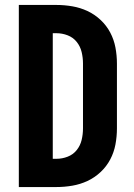

<svg xmlns="http://www.w3.org/2000/svg" viewBox="-20 -755 540 775"><path d="M56 0V-735H208Q240 -735 272 -729.5Q304 -724 333 -710.5Q362 -697 386 -674.5Q410 -652 425 -623.5Q440 -595 446 -563Q452 -531 452 -498V-237Q452 -204 446 -172Q440 -140 425 -111.5Q410 -83 386 -60.5Q362 -38 333 -24.5Q304 -11 272 -5.5Q240 0 207 0ZM193 -114H208Q231 -114 253 -122.5Q275 -131 289.5 -149Q304 -167 309.5 -190Q315 -213 315 -237V-499Q315 -522 309.5 -545Q304 -568 289.5 -586Q275 -604 253 -612.5Q231 -621 207 -621H193Z"/></svg>

Font: Iosevka Term Curly Heavy
Style: Regular
Weight: 900
Designer: Belleve Invis
Foundry: Belleve Invis
Version: Version 32.3.0